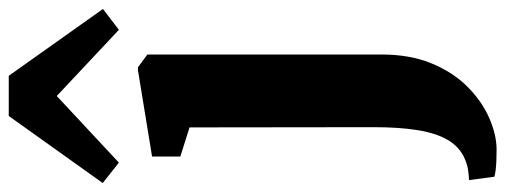

<svg xmlns="http://www.w3.org/2000/svg" viewBox="-395 -514 1128 428"><g transform="rotate(-90 169.0 -300.0)"><path d="M51 243Q38 243 25.2 242.5Q12.5 242 3 240.8Q-6.5 239.5 -11 238L-18.5 181.5Q-11 181.5 3.5 179.5Q18 177.5 33.5 170Q57.5 158 72 132.5Q86.5 107 93 66.2Q99.5 25.5 99.5 -31L99 -441.5L34 -462V-525L226.5 -556.5H233L261.5 -535.5V-13.5Q261.5 50.5 241.5 98.5Q221.5 146.5 189.5 178.2Q157.5 210 120.8 226.2Q84 242.5 51 243ZM20.5 -599 -25 -635 124.5 -844.5H214L363 -634.5L316.5 -599L169 -737.5Z"/></g></svg>

Font: Merriweather 48pt Black
Style: Regular
Weight: 900
Version: Version 2.100